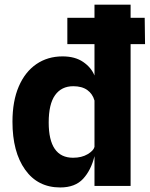

<svg xmlns="http://www.w3.org/2000/svg" viewBox="-20 -798 642 824"><path d="M238.5 6.5Q142 6.5 87.8 -69.8Q33.5 -146 33.5 -275.5Q33.5 -364 60.5 -426.8Q87.5 -489.5 136 -522.8Q184.5 -556 248.5 -556Q302 -556 336.8 -532.2Q371.5 -508.5 385.5 -474V-608.5H269V-721.5H385.5V-778H540.5V-721.5H601L602.5 -608.5H540.5V0H385.5V-128Q371 -68 336.8 -30.8Q302.5 6.5 238.5 6.5ZM189 -272.5Q189 -121 293.5 -121Q330.5 -121 356 -136.2Q381.5 -151.5 385.5 -167.5V-366.5Q377.5 -395 354.8 -411.5Q332 -428 294.5 -428Q244 -428 216.5 -389.8Q189 -351.5 189 -272.5Z"/></svg>

Font: Spline Sans
Style: Bold
Weight: 700
Designer: Eben Sorkin, Mirko Velimirovic
Foundry: Sorkin Type
Version: Version 1.000; ttfautohint (v1.8.3)